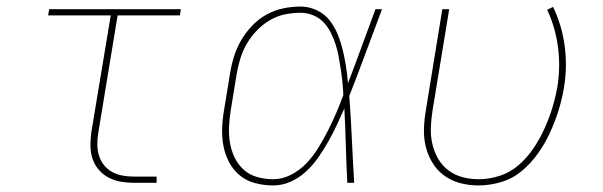

<svg xmlns="http://www.w3.org/2000/svg" viewBox="-20 -558 1840 586"><path d="M389 0Q369 0 348.5 -3.5Q328 -7 310.5 -16.5Q293 -26 280.5 -41Q268 -56 262 -75Q256 -94 256 -114.5Q256 -135 259 -156L318 -511H127L130 -530H532L529 -511H339L280 -153Q277 -135 277 -117.5Q277 -100 282 -83.5Q287 -67 297.5 -54Q308 -41 322.5 -33Q337 -25 354.5 -22Q372 -19 389 -19H458V0Z M814 8Q786 8 759 1Q732 -6 712 -22.5Q692 -39 679.5 -62.5Q667 -86 662 -112.5Q657 -139 658 -167Q659 -195 664 -223L682 -333Q686 -359 694 -385Q702 -411 716 -435Q730 -459 749.5 -479.5Q769 -500 793.5 -513.5Q818 -527 844.5 -532.5Q871 -538 897 -538Q923 -538 946.5 -527Q970 -516 985.5 -496.5Q1001 -477 1010.5 -453.5Q1020 -430 1026 -405.5Q1032 -381 1036 -355.5Q1040 -330 1042 -304Q1064 -361 1084.5 -417.5Q1105 -474 1126 -530H1146Q1121 -464 1096.5 -397.5Q1072 -331 1046 -265Q1051 -199 1054 -132.5Q1057 -66 1061 0H1040Q1037 -57 1035.5 -114Q1034 -171 1031 -227Q1020 -202 1008 -176.5Q996 -151 982 -126Q968 -101 951.5 -77.5Q935 -54 914 -34.5Q893 -15 867 -3.5Q841 8 814 8ZM814 -11Q842 -11 869 -25Q896 -39 916.5 -61Q937 -83 952.5 -108.5Q968 -134 981.5 -160.5Q995 -187 1006.5 -214Q1018 -241 1028 -268Q1027 -288 1025 -307.5Q1023 -327 1020 -347Q1017 -367 1013.5 -386Q1010 -405 1004 -423.5Q998 -442 989 -459.5Q980 -477 967 -490.5Q954 -504 935.5 -511.5Q917 -519 897 -519Q873 -519 849 -514Q825 -509 803 -496Q781 -483 763 -464Q745 -445 732.5 -423Q720 -401 713 -377.5Q706 -354 702 -330L684 -220Q680 -195 679 -170Q678 -145 682 -121.5Q686 -98 696.5 -76.5Q707 -55 724.5 -39.5Q742 -24 765.5 -17.5Q789 -11 814 -11Z M1440 8Q1412 8 1385 1Q1358 -6 1336 -22Q1314 -38 1300 -61Q1286 -84 1279.5 -110.5Q1273 -137 1274 -166Q1275 -195 1280 -223L1330 -530H1351L1300 -220Q1296 -195 1295 -169Q1294 -143 1299.5 -119Q1305 -95 1317 -74Q1329 -53 1348 -38.5Q1367 -24 1391 -17.5Q1415 -11 1441 -11Q1473 -11 1505.5 -21.5Q1538 -32 1564 -55Q1590 -78 1609 -106.5Q1628 -135 1642 -166Q1656 -197 1665.5 -228Q1675 -259 1681 -292Q1691 -354 1683 -414.5Q1675 -475 1650 -528L1668 -537Q1695 -481 1703.5 -417.5Q1712 -354 1701 -289Q1695 -254 1684.5 -220.5Q1674 -187 1659 -154Q1644 -121 1622.5 -90.5Q1601 -60 1573 -36.5Q1545 -13 1510 -2.5Q1475 8 1440 8Z"/></svg>

Font: Iosevka Curly Thin Extended
Style: Italic
Weight: 100
Width: 7
Italic angle: -9°
Monospace: yes
Designer: Belleve Invis
Foundry: Belleve Invis
Version: Version 11.1.0; ttfautohint (v1.8.3)